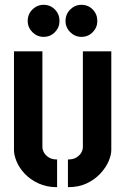

<svg xmlns="http://www.w3.org/2000/svg" viewBox="-20 -772 520 797"><path d="M318 -619Q291 -619 271.5 -638.5Q252 -658 252 -685Q252 -713 271.5 -732.5Q291 -752 318 -752Q346 -752 365 -732.5Q384 -713 384 -685Q384 -658 365 -638.5Q346 -619 318 -619ZM161 -619Q134 -619 114.5 -638.5Q95 -658 95 -685Q95 -713 114.5 -732.5Q134 -752 161 -752Q189 -752 208 -732.5Q227 -713 227 -685Q227 -658 208 -638.5Q189 -619 161 -619ZM262 5V-110Q284 -110 297.5 -118.5Q311 -127 317.5 -138.5Q324 -150 324 -162V-559H442V-149Q442 -129 431 -103Q420 -77 397 -52Q374 -27 340.5 -11Q307 5 262 5ZM217 5Q173 5 139 -11Q105 -27 82.5 -51Q60 -75 49 -101.5Q38 -128 38 -148V-559H156V-162Q156 -151 162.5 -139Q169 -127 182.5 -118.5Q196 -110 217 -110Z"/></svg>

Font: Stick No Bills
Style: Bold
Weight: 700
Version: Version 2.000